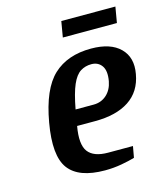

<svg xmlns="http://www.w3.org/2000/svg" viewBox="-102 -735 705 823"><g transform="rotate(-15 250.0 -323.5)"><path d="M263 10Q147 10 103 -49Q59 -108 84 -250Q109 -393 171.5 -451.5Q234 -510 339 -510Q425 -510 467.5 -468Q510 -426 497 -355Q484 -280 427 -242.5Q370 -205 276 -205H196Q182 -126 206.5 -93Q231 -60 295 -60H405L396 -10Q373 -3 337 3.5Q301 10 263 10ZM208 -275H288Q322 -275 346 -296.5Q370 -318 377 -355Q385 -400 369 -422.5Q353 -445 323 -445Q296 -445 274.5 -431.5Q253 -418 237 -381.5Q221 -345 208 -275ZM235 -587 247 -657H487L475 -587Z"/></g></svg>

Font: Cuprum
Style: Bold Italic
Weight: 700
Italic angle: -10°
Designer: Jovanny Lemonad
Foundry: Jovanny Lemonad
Version: Version 3.000